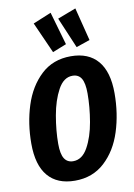

<svg xmlns="http://www.w3.org/2000/svg" viewBox="-106 -1049 789 1132"><g transform="rotate(-10 289.0 -483.0)"><path d="M568 -451Q568 -329 534 -222.5Q500 -116 428 -49.5Q356 17 250 17Q144 17 88.5 -48.5Q33 -114 33 -242Q33 -363 67 -469.5Q101 -576 172.5 -643Q244 -710 351 -710Q457 -710 512.5 -644.5Q568 -579 568 -451ZM189 -214Q189 -153 206.5 -125.5Q224 -98 259 -98Q313 -98 347 -159.5Q381 -221 396 -308.5Q411 -396 411 -477Q411 -539 394 -567Q377 -595 341 -595Q288 -595 254 -532.5Q220 -470 204.5 -381.5Q189 -293 189 -214ZM279 -983 336 -785 253 -752 170 -938ZM427 -983 477 -785 395 -757 317 -941Z"/></g></svg>

Font: Fira Sans Extra Condensed
Style: Bold Italic
Weight: 700
Width: 3
Italic angle: -8°
Designer: Carrois Corporate & Edenspiekermann AG
Foundry: Carrois Corporate GbR & Edenspiekermann AG
Version: Version 4.203